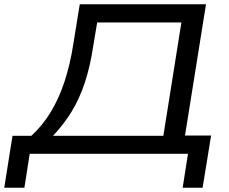

<svg xmlns="http://www.w3.org/2000/svg" viewBox="-54 -725 1078 905"><path d="M-34 160 5 -85H94Q147 -134 185.5 -197.5Q224 -261 250.5 -341.5Q277 -422 292 -520L322 -705H917L818 -86H941L901 160H807L832 0H86L61 160ZM196 -85H716L801 -619H404L386 -511Q371 -411 345.5 -334.5Q320 -258 283 -198Q246 -138 196 -85Z"/></svg>

Font: Nunito Sans 7pt Expanded
Style: Italic
Weight: 400
Width: 7
Italic angle: -9°
Designer: Vernon Adams
Foundry: Vernon Adams
Version: Version 3.101;gftools[0.9.27]